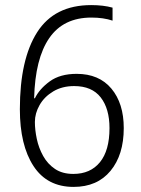

<svg xmlns="http://www.w3.org/2000/svg" viewBox="-20 -722 554 754"><path d="M58 -293Q58 -489 126 -595.5Q194 -702 338 -702Q386 -702 422 -692V-641Q386 -653 339 -653Q229 -653 173.5 -572.5Q118 -492 114 -336H117Q135 -373 175.5 -402.5Q216 -432 281 -432Q369 -432 417.5 -374Q466 -316 466 -219Q466 -114 414 -51Q362 12 269 12Q165 12 111.5 -70Q58 -152 58 -293ZM268 -39Q335 -39 372.5 -85Q410 -131 410 -219Q410 -295 375.5 -339.5Q341 -384 271 -384Q224 -384 189 -363Q154 -342 135.5 -309.5Q117 -277 117 -243Q117 -212 124.5 -176.5Q132 -141 149.5 -109.5Q167 -78 196 -58.5Q225 -39 268 -39Z"/></svg>

Font: Noto Sans Kannada SemiCondensed Light
Style: Regular
Weight: 300
Width: 4
Designer: Jelle Bosma - Monotype Design Team
Foundry: Monotype Imaging Inc.
Version: Version 2.005; ttfautohint (v1.8.4.7-5d5b)